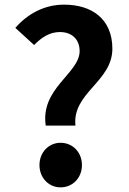

<svg xmlns="http://www.w3.org/2000/svg" viewBox="-20 -793 554 827"><path d="M177 -252H305C290 -393 464 -441 464 -583C464 -711 376 -773 256 -773C169 -773 98 -732 46 -673L127 -599C159 -632 194 -655 238 -655C290 -655 323 -623 323 -573C323 -477 153 -413 177 -252ZM241 14C294 14 333 -28 333 -82C333 -136 294 -178 241 -178C189 -178 150 -136 150 -82C150 -28 189 14 241 14Z"/></svg>

Font: Noto Sans T Chinese Bold
Style: Bold
Weight: 700
Designer: Ryoko NISHIZUKA (kana & ideographs); Paul D. Hunt (Latin, Greek & Cyrillic); Wenlong ZHANG (bopomofo); Sandoll Communica
Foundry: Adobe Systems Incorporated
Version: Version 1.000;PS 1;hotconv 1.0.78;makeotf.lib2.5.61930